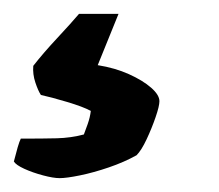

<svg xmlns="http://www.w3.org/2000/svg" viewBox="-103 -57 316 277"><path d="M-17 200Q-26 200 -41 196Q-56 192 -68 186.5Q-80 181 -83 176Q-80 164 -77.5 155.5Q-75 147 -73 143Q-41 143 -21 142.5Q-1 142 18 137Q20 132 23.5 122Q27 112 28 103Q17 97 -6.5 90Q-30 83 -44 80Q-48 74 -52 62Q-56 50 -55 38Q-41 20 -20.5 -2Q0 -24 11 -37H68L38 37Q63 41 83 50Q103 59 115 69.5Q127 80 127 89Q127 96 121.5 112Q116 128 108.5 144Q101 160 94 167Q76 177 54 184.5Q32 192 12.5 196Q-7 200 -17 200Z"/></svg>

Font: Texturina Medium 12pt Black
Style: Italic
Weight: 900
Italic angle: -11°
Version: Version 1.002